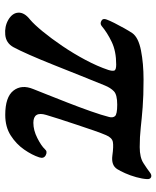

<svg xmlns="http://www.w3.org/2000/svg" viewBox="50 -648 612 751"><g transform="rotate(90 355.5 -273.0)"><path d="M430 12Q360 12 335 -20Q310 -52 329 -98Q335 -113 349.5 -149.5Q364 -186 382 -232Q400 -278 415.5 -322Q431 -366 438 -394Q442 -408 435 -417Q428 -426 390 -426Q351 -426 337.5 -413Q324 -400 315 -378Q297 -334 276 -281.5Q255 -229 234.5 -177.5Q214 -126 195.5 -84Q177 -42 165 -20Q149 9 116.5 12Q84 15 58 0Q31 -16 30 -39.5Q29 -63 57 -85Q76 -101 103.5 -134.5Q131 -168 160.5 -211.5Q190 -255 215 -302Q240 -349 254 -391Q259 -407 256.5 -414.5Q254 -422 233 -422Q181 -422 144.5 -404.5Q108 -387 82 -365Q73 -358 62 -364Q51 -370 57 -385Q61 -396 70.5 -415Q80 -434 91 -453.5Q102 -473 110 -485Q127 -509 178 -519Q229 -529 292 -529Q356 -529 400 -525.5Q444 -522 480 -518Q516 -514 556 -514Q596 -514 618.5 -528.5Q641 -543 654 -553Q665 -562 673.5 -558.5Q682 -555 681 -542Q680 -524 673.5 -500.5Q667 -477 658 -457Q649 -437 642 -426Q627 -402 589 -407Q553 -412 536 -409Q519 -406 509 -382Q502 -366 491 -334.5Q480 -303 468 -266.5Q456 -230 445.5 -198Q435 -166 430 -148Q415 -98 461 -98Q490 -98 520.5 -113.5Q551 -129 564 -143Q573 -154 587.5 -146.5Q602 -139 596 -121Q587 -93 565.5 -62Q544 -31 510.5 -9.5Q477 12 430 12Z"/></g></svg>

Font: Zen Antique Soft
Style: Regular
Weight: 400
Designer: Yoshimichi Ohira
Foundry: Positype
Version: Version 1.001